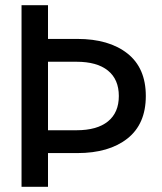

<svg xmlns="http://www.w3.org/2000/svg" viewBox="-20 -720 624 740"><path d="M63 -700H165V-570H278Q400 -570 471 -514Q542 -458 542 -350Q542 -242 471 -186Q400 -130 278 -130H165V0H63ZM275 -218Q354 -218 396 -252Q438 -286 438 -350Q438 -414 396 -448Q354 -482 275 -482H165V-218Z"/></svg>

Font: Niramit Medium
Style: Regular
Weight: 500
Designer: Katatrad Aksorn Co.,Ltd.
Foundry: Cadson Demak Co.,Ltd.
Version: Version 1.000; ttfautohint (v1.6)